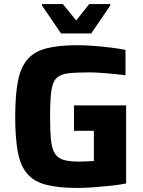

<svg xmlns="http://www.w3.org/2000/svg" viewBox="-20 -919 707 947"><path d="M362 8Q267 8 206.5 -8Q146 -24 113 -63.5Q80 -103 67.5 -171.5Q55 -240 55 -344Q55 -448 68 -516.5Q81 -585 114 -624.5Q147 -664 207 -680Q267 -696 362 -696Q396 -696 437.5 -693Q479 -690 521 -685Q563 -680 599 -673V-548Q549 -554 499.5 -558Q450 -562 424 -562Q357 -562 317.5 -557.5Q278 -553 258.5 -533.5Q239 -514 233 -469Q227 -424 227 -344Q227 -273 231.5 -229Q236 -185 250.5 -162Q265 -139 293 -130.5Q321 -122 368 -122Q386 -122 407.5 -123Q429 -124 443 -125V-274H345V-399H602V-14Q566 -7 523 -2.5Q480 2 438 5Q396 8 362 8ZM281 -754 187 -892V-899H290L356 -818L420 -899H524V-892L430 -754Z"/></svg>

Font: Saira
Style: Bold
Weight: 700
Designer: Hector Gatti with collaboration of the Omnibus-Type team
Foundry: Omnibus-Type
Version: Version 1.100; ttfautohint (v1.8.3)